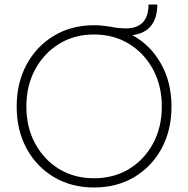

<svg xmlns="http://www.w3.org/2000/svg" viewBox="-20 -822 834 852"><path d="M397 10Q297 10 219.5 -36Q142 -82 98 -163Q54 -244 54 -349Q54 -454 98 -535.5Q142 -617 219.5 -663.5Q297 -710 397 -710Q418 -710 436.5 -708Q455 -706 473 -703Q491 -699 507.5 -697.5Q524 -696 537 -696Q639 -696 639 -802H678Q678 -743 650.5 -708Q623 -673 567 -666Q647 -623 694 -540Q741 -457 741 -349Q741 -244 697 -163Q653 -82 575.5 -36Q498 10 397 10ZM397 -31Q485 -31 552.5 -72Q620 -113 659 -185Q698 -257 698 -349Q698 -442 659 -514Q620 -586 552.5 -627.5Q485 -669 397 -669Q310 -669 242.5 -627.5Q175 -586 136 -514Q97 -442 97 -349Q97 -257 136 -185Q175 -113 242.5 -72Q310 -31 397 -31Z"/></svg>

Font: Readex Pro Light
Style: Regular
Weight: 300
Designer: Bonnie Shaver-Troup, Thomas Jockin
Foundry: Lexend
Version: Version 1.200; ttfautohint (v1.8.3)